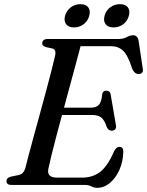

<svg xmlns="http://www.w3.org/2000/svg" viewBox="-20 -887 706 921"><path d="M386 0H34.5Q21.5 0 16.2 -5.2Q11 -10.5 11 -18.5Q11 -34 31.5 -39.5L65.5 -46.5Q80 -49 88.2 -57Q96.5 -65 102 -82Q106 -100 116.5 -139.2Q127 -178.5 141.2 -230.8Q155.5 -283 171.2 -340.2Q187 -397.5 201.5 -451.8Q216 -506 227.2 -549.5Q238.5 -593 243.5 -616.5Q252 -649.5 231 -654.5L200.5 -661Q182.5 -666 182.5 -679Q182.5 -700 210.5 -700H547.5Q572.5 -700 588.2 -709Q604 -718 618 -718Q639.5 -718 644.5 -693.5L664.5 -560Q670 -534 647.5 -532Q626 -530 614 -558Q593 -623 570 -644.2Q547 -665.5 512.5 -665.5H366.5Q358.5 -635 345.8 -587.8Q333 -540.5 317.8 -484.5Q302.5 -428.5 287 -370.5H418.5Q441 -370.5 454.2 -384.2Q467.5 -398 470.5 -437Q474.5 -452 489.5 -452Q508.5 -452 511 -433L536 -287Q538.5 -273 532.5 -266.8Q526.5 -260.5 517 -260Q501 -259.5 493 -275.5Q481.5 -311 465.8 -323.2Q450 -335.5 421 -335.5H277.5Q262 -278.5 248.5 -226.8Q235 -175 225.5 -136.2Q216 -97.5 212.5 -79Q202 -35 253.5 -35H373.5Q426 -35 461.8 -63.5Q497.5 -92 528 -163Q538 -182.5 553 -182.5Q572 -182.5 571.5 -159Q570.5 -112.5 553.2 -73.2Q536 -34 507.8 -10Q479.5 14 446.5 14Q431 14 418 7Q405 0 386 0ZM335 -755.5Q309 -755.5 297.2 -771Q285.5 -786.5 292 -811Q299 -836 319 -851.5Q339 -867 365.5 -867Q392 -867 403.5 -851.5Q415 -836 408 -811Q401.5 -786.5 381.5 -771Q361.5 -755.5 335 -755.5ZM524.5 -755.5Q498 -755.5 486.5 -771Q475 -786.5 481.5 -811Q488 -836 508.2 -851.5Q528.5 -867 555 -867Q582 -867 593.5 -851.5Q605 -836 598 -811Q591.5 -786.5 571.5 -771Q551.5 -755.5 524.5 -755.5Z"/></svg>

Font: Fraunces 9pt S000
Style: Italic
Weight: 400
Italic angle: -16°
Version: Version 1.000; ttfautohint (v1.8.3)